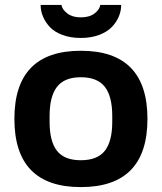

<svg xmlns="http://www.w3.org/2000/svg" viewBox="-20 -743 653 775"><path d="M306.2 -589.8Q264.6 -589.8 232.4 -601.8Q200.2 -613.8 181.6 -633.5Q163.1 -653.3 153.6 -676Q144 -698.7 144 -723.1H228Q231.4 -704.1 252 -688.5Q272.5 -672.9 306.2 -672.9Q340.8 -672.9 361.6 -688.7Q382.3 -704.6 384.8 -723.1H469.2Q469.2 -699.2 459.5 -676Q449.7 -652.8 430.7 -633.3Q411.6 -613.8 379.4 -601.8Q347.2 -589.8 306.2 -589.8ZM306.2 12.2Q38.1 12.2 38.1 -263.2Q38.1 -538.1 306.2 -538.1Q575.2 -538.1 575.2 -263.2Q575.2 12.2 306.2 12.2ZM306.2 -96.2Q373 -96.2 403.1 -134.3Q433.1 -172.4 433.1 -251V-274.9Q433.1 -354 403.1 -392.6Q373 -431.2 306.2 -431.2Q240.2 -431.2 210.2 -392.6Q180.2 -354 180.2 -274.9V-251Q180.2 -172.4 210 -134.3Q239.7 -96.2 306.2 -96.2Z"/></svg>

Font: Archivo
Style: Bold
Weight: 700
Designer: Hector Gatti
Foundry: Omnibus-Type
Version: Version 2.001